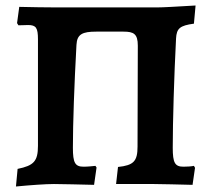

<svg xmlns="http://www.w3.org/2000/svg" viewBox="-20 -669 763 698"><path d="M38 9C90 4 146 0 176 0C207 0 276 2 322 3L331 -60L327 -66C317 -65 299 -63 284 -63C253 -63 245 -77 245 -132C245 -219 250 -362 258 -506C260 -545 280 -554 330 -554H429C466 -554 481 -546 481 -503L480 -136C480 -83 466 -68 409 -62L402 0H539C568 0 636 2 680 3L689 -59L685 -66C676 -64 660 -63 647 -63C616 -63 608 -77 608 -132C608 -226 613 -394 620 -529C622 -566 634 -576 685 -583L691 -649C622 -645 573 -642 550 -642H188C147 -642 93 -643 50 -644L42 -585L47 -577C60 -577 74 -578 82 -578C111 -578 118 -568 118 -526V-139C118 -83 103 -67 44 -55Z"/></svg>

Font: Alegreya SC
Style: Bold
Weight: 700
Designer: Juan Pablo del Peral
Foundry: Huerta Tipografica
Version: Version 2.007;PS 002.007;hotconv 1.0.88;makeotf.lib2.5.64775